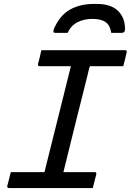

<svg xmlns="http://www.w3.org/2000/svg" viewBox="-20 -955 664 975"><path d="M451 0H26Q15 0 17 -11Q22 -30 26 -46Q30 -62 35 -81H206Q209 -95 213 -110Q217 -125 220 -138Q250 -257 280 -378Q310 -499 340 -619H181Q175 -619 173.5 -622.5Q172 -626 173 -630Q178 -649 182 -665Q186 -681 190 -700H615Q627 -700 623 -689Q619 -670 615 -654Q611 -638 606 -619H436Q433 -608 430 -596.5Q427 -585 425 -575Q394 -452 363 -328Q332 -204 302 -81H460Q471 -81 469 -70Q464 -51 460 -35Q456 -19 451 0ZM323 -788H263Q253 -788 251.5 -792.5Q250 -797 254 -809Q284 -877 335 -906Q386 -935 457 -935H473Q541 -935 577.5 -901.5Q614 -868 615 -809Q615 -788 598 -788H545Q539 -827 516 -843Q493 -859 449 -859Q408 -859 375 -843Q342 -827 323 -788Z"/></svg>

Font: Recursive Mn Lnr St
Style: Italic
Weight: 400
Italic angle: -15°
Monospace: yes
Version: Version 1.079;hotconv 1.0.112;makeotfexe 2.5.65598; ttfautoh